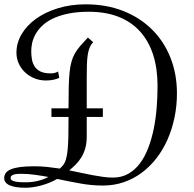

<svg xmlns="http://www.w3.org/2000/svg" viewBox="-127 -840 906 895"><path d="M112.8 -335H192.4Q192.4 -392.1 193.4 -432.4Q194.3 -472.7 197.3 -502Q200.2 -531.2 206.1 -552Q211.9 -572.8 221.9 -590.6Q231.9 -608.4 246.8 -625.5Q261.7 -642.6 282.7 -665L307.6 -643.1Q296.9 -632.8 290.8 -617.9Q284.7 -603 281.7 -582.8Q278.8 -562.5 278.1 -536.9Q277.3 -511.2 277.3 -479V-335H352.5V-294.9H277.3V-204.1Q277.3 -172.4 270.5 -148.7Q263.7 -125 252.2 -106.4Q240.7 -87.9 226.1 -73.2Q211.4 -58.6 195.8 -45.9Q224.6 -40 252 -34.2Q279.3 -28.3 304.9 -23.4Q330.6 -18.6 354.2 -15.4Q377.9 -12.2 399.4 -12.2Q439.5 -12.2 470.7 -29.8Q502 -47.4 524.9 -77.9Q547.9 -108.4 563.7 -149.7Q579.6 -190.9 589.4 -238.3Q599.1 -285.6 603.3 -337.4Q607.4 -389.2 607.4 -439.9Q607.4 -520.5 586.9 -584.5Q566.4 -648.4 526.1 -693.1Q485.8 -737.8 426 -761.5Q366.2 -785.2 287.6 -785.2Q231 -785.2 189 -776.1Q147 -767.1 116.9 -752.2Q86.9 -737.3 67.9 -718.3Q48.8 -699.2 37.8 -679Q26.9 -658.7 22.7 -638.7Q18.6 -618.7 18.6 -602.1Q18.6 -582.5 21.7 -563.7Q24.9 -544.9 34.4 -530.3Q43.9 -515.6 61.5 -506.8Q79.1 -498 108.4 -498Q118.2 -498 124.5 -499.3Q130.9 -500.5 135.3 -502.4Q140.1 -504.4 143.6 -506.8L149.4 -478Q142.1 -472.7 124.8 -468.8Q107.4 -464.8 87.4 -464.8Q58.1 -464.8 33 -475.1Q7.8 -485.4 -10.7 -503.2Q-29.3 -521 -39.8 -544.4Q-50.3 -567.9 -50.3 -594.2Q-50.3 -639.6 -26.4 -680.4Q-2.4 -721.2 40.5 -752.2Q83.5 -783.2 142.8 -801.5Q202.1 -819.8 272.5 -819.8Q369.1 -819.8 447.5 -788.8Q525.9 -757.8 581.5 -702.6Q637.2 -647.5 667.5 -571.3Q697.8 -495.1 697.8 -404.8Q697.8 -346.7 686.5 -292.5Q675.3 -238.3 654.3 -190.4Q633.3 -142.6 602.8 -103Q572.3 -63.5 533.9 -34.9Q495.6 -6.3 450 9.3Q404.3 24.9 352.5 24.9Q299.8 24.9 246.1 15.1Q192.4 5.4 139.6 -5.9Q121.6 4.4 102.5 12Q83.5 19.5 64.5 24.7Q45.4 29.8 27.1 32.5Q8.8 35.2 -7.3 35.2Q-56.2 35.2 -81.8 23.9Q-107.4 12.7 -107.4 -9.8Q-107.4 -22.9 -100.3 -33.2Q-93.3 -43.5 -76.7 -50.5Q-60.1 -57.6 -33.4 -61.3Q-6.8 -64.9 32.7 -64.9Q63.5 -64.9 93.3 -61.8Q123 -58.6 152.3 -54.2L165.5 -67.9Q174.8 -79.1 180.2 -96.4Q185.5 -113.8 188.2 -140.4Q190.9 -167 191.7 -204.6Q192.4 -242.2 192.4 -294.9H112.8ZM-27.3 -29.8Q-35.2 -29.8 -43.9 -29.3Q-52.7 -28.8 -60.3 -26.9Q-67.9 -24.9 -72.8 -21Q-77.6 -17.1 -77.6 -9.8Q-77.6 0 -61.5 4.9Q-45.4 9.8 -7.3 9.8Q22 9.8 48.6 3.4Q75.2 -2.9 98.6 -15.1Q66.4 -21 34.7 -25.4Q2.9 -29.8 -27.3 -29.8Z"/></svg>

Font: Rochester
Style: Regular
Weight: 400
Version: Version 1.006